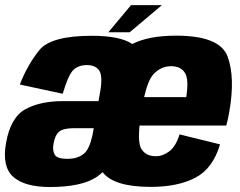

<svg xmlns="http://www.w3.org/2000/svg" viewBox="-27 -744 963 770"><path d="M173 6Q72.5 6 26.5 -34.5Q-19.5 -75 -3 -169.5Q15 -273 74.5 -305.8Q134 -338.5 225.5 -338.5H368L375 -377.5Q385.5 -439 371 -461Q356.5 -483 321 -483Q288.5 -483 268 -464.2Q247.5 -445.5 224.5 -368L52.5 -405Q84 -485.5 130.8 -543Q177.5 -600.5 341 -600.5Q455 -600.5 503.5 -567.5Q569 -601 679 -601Q855 -601 885.8 -517.2Q916.5 -433.5 893 -298.5Q887.5 -265.5 880.5 -240.5H532.5Q526 -171.5 539 -148.5Q556.5 -117.5 598 -117.5Q626.5 -117.5 652.5 -137.5Q678.5 -157.5 693 -205L855.5 -165Q826.5 -67.5 756 -31Q685.5 5.5 577.5 5.5Q429.5 5.5 384.5 -53.5Q373.5 -43 361 -34.5Q300.5 6 173 6ZM551 -354.5H720Q730.5 -423.5 716 -449.5Q699.5 -478.5 659.5 -478.5Q619 -478.5 589 -447Q567 -424 551 -354.5ZM343 -198 349 -230H271.5Q227 -230 210.2 -216Q193.5 -202 187.5 -167Q183 -142 192 -124.5Q201 -107 243 -107Q285 -107 310 -128Q331 -146 343 -198ZM407.5 -614.5 498.5 -723.5H622.5L493 -614.5Z"/></svg>

Font: Anybody ExtraBold
Style: Italic
Weight: 800
Italic angle: -10°
Designer: Tyler Finck
Foundry: Etcetera Type Company
Version: Version 1.010; ttfautohint (v1.8.3) -l 8 -r 50 -G 200 -x 14 